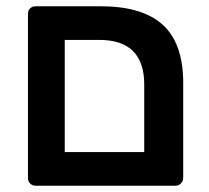

<svg xmlns="http://www.w3.org/2000/svg" viewBox="-20 -591 665 611"><path d="M69 -24V-547Q69 -558 76 -564.5Q83 -571 93 -571H301Q433 -571 498 -512Q563 -453 563 -327V-25Q563 -15 556 -7.5Q549 0 538 0H93Q83 0 76 -7Q69 -14 69 -24ZM439 -107V-322Q439 -464 296 -464H186V-107Z"/></svg>

Font: Hezaedrus Medium
Style: Regular
Weight: 500
Designer: Hubert & Fischer
Foundry: Hubert & Fischer
Version: Version 1.10;September 3, 2019;FontCreator 11.5.0.2425 64-bi